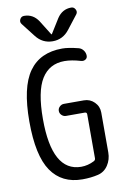

<svg xmlns="http://www.w3.org/2000/svg" viewBox="-104 -1019 707 1088"><g transform="rotate(-10 250.0 -475.0)"><path d="M385.7 -960Q401.4 -960 409.2 -944.8Q417 -929.7 407.2 -917L345.7 -837.9Q308.6 -790 250 -790Q191.4 -790 154.3 -837.9L92.8 -917Q83 -929.7 90.3 -944.8Q97.7 -960 114.3 -960Q166 -960 196.3 -914.1L248 -831.1Q248 -830.1 250 -830.1Q252 -830.1 252 -831.1L303.7 -914.1Q334 -960 385.7 -960ZM280.3 9.8Q162.1 9.8 101.1 -79.1Q40 -168 40 -365.2Q40 -561.5 103.5 -650.9Q167 -740.2 294.9 -740.2Q330.1 -740.2 387.7 -725.6Q403.3 -721.7 414.1 -707.5Q424.8 -693.4 424.8 -675.8Q424.8 -662.1 413.6 -655.3Q402.3 -648.4 388.7 -652.3Q335.9 -668 294.9 -668Q208 -668 163.1 -596.2Q118.2 -524.4 118.2 -365.2Q118.2 -62.5 285.2 -61.5Q324.2 -61.5 360.4 -80.1Q370.1 -85 370.1 -95.7V-348.6Q370.1 -359.4 359.4 -360.4H250Q236.3 -360.4 225.6 -370.6Q214.8 -380.9 214.8 -395Q214.8 -409.2 225.6 -419.4Q236.3 -429.7 250 -429.7H365.2Q400.4 -429.7 425.3 -404.8Q450.2 -379.9 450.2 -344.7V-115.2Q450.2 -74.2 428.7 -41.5Q407.2 -8.8 370.1 0Q329.1 9.8 280.3 9.8Z"/></g></svg>

Font: Rounded-X Mgen+ 1m regular
Style: Regular
Weight: 400
Designer: [Source Han Sans]
Ryoko NISHIZUKA  (kana & ideographs); Paul D. Hunt (Latin, Greek & Cyrillic); Wenlong ZHANG  (bopomofo
Version: Version 1.059.20150602